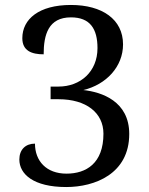

<svg xmlns="http://www.w3.org/2000/svg" viewBox="-20 -744 599 774"><path d="M247 10C362 10 501 -43 501 -204C501 -336 390 -373 316 -381C408 -403 476 -475 476 -565C476 -666 392 -724 266 -724C137 -724 70 -667 70 -590C70 -539 108 -525 156 -525C156 -604 175 -674 266 -674C343 -674 373 -628 373 -550C373 -455 304 -395 216 -395H184V-344H216C328 -344 397 -289 397 -205C397 -85 327 -44 248 -44C167 -44 121 -95 121 -165C83 -165 58 -141 58 -101C58 -42 115 10 247 10Z"/></svg>

Font: Noto Fangsong KSS Rotated
Style: Regular
Weight: 400
Designer: LIU Zhao, ZHANG Congyu, Kushim JIANG
Foundry: Guyu Beijing Co. Ltd.
Version: Version 1.000;November 16, 2022;FontCreator 11.5.0.2427 64-b